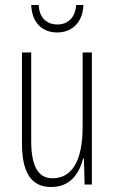

<svg xmlns="http://www.w3.org/2000/svg" viewBox="-20 -739 458 769"><path d="M314 -719H285C282 -672 255 -641 210 -641C164 -641 137 -671 135 -719H105C108 -646 151 -609 209 -609C271 -609 312 -652 314 -719ZM348 -529H311V-233C311 -90 266 -25 190 -25C135 -25 105 -70 105 -174V-529H68V-165C68 -49 104 10 185 10C264 10 298 -47 313 -104H316L319 0H348Z"/></svg>

Font: Noto Sans Gurmukhi UI ExtraCondensed ExtraLight
Style: Regular
Weight: 200
Width: 2
Designer: Jelle Bosma - Monotype Design Team
Foundry: Monotype Imaging Inc.
Version: Version 2.004